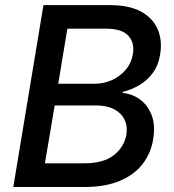

<svg xmlns="http://www.w3.org/2000/svg" viewBox="-20 -748 694 768"><path d="M33.2 0 153.8 -727.5H419.4Q496.6 -727.5 543.9 -701.7Q591.3 -675.8 610.6 -631.3Q629.9 -586.9 620.6 -530.8Q614.3 -488.3 592.5 -458Q570.8 -427.7 539.3 -408.7Q507.8 -389.6 470.7 -380.4V-376Q507.8 -373 539.1 -350.8Q570.3 -328.6 586.2 -288.3Q602.1 -248 592.8 -191.4Q584 -135.7 550.8 -92.5Q517.6 -49.3 459.5 -24.7Q401.4 0 316.9 0ZM159.7 -94.7H315.4Q394.5 -94.7 435.8 -127.7Q477.1 -160.6 485.4 -209.5Q490.7 -243.7 477.8 -270Q464.8 -296.4 436 -311.3Q407.2 -326.2 364.3 -326.2H198.7ZM212.9 -413.1H358.9Q396 -413.1 428.5 -428Q460.9 -442.9 483.4 -469.7Q505.9 -496.6 511.7 -532.7Q519 -576.7 493.4 -605Q467.8 -633.3 403.3 -633.3H249.5Z"/></svg>

Font: Inter 17pt Medium
Style: Italic
Weight: 500
Italic angle: -9.3988°
Version: Version 4.001;git-66647c0bb